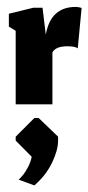

<svg xmlns="http://www.w3.org/2000/svg" viewBox="-20 -306 259 563"><path d="M80.7 237.7Q114.7 208.3 132.5 171.3Q150.3 134.3 150.3 106.3V94.7L93.3 40H80.7L26 94.7V106.3L73 153.7Q70 169 62.3 183.7Q54.7 198.3 47.8 206.7Q41 215 34.7 220.7ZM133.7 0V-152.3Q143.3 -170.3 177.3 -170.3Q201 -170.3 208 -164L219.3 -282.7Q210.3 -285.7 202 -285.7Q128 -285.7 114.3 -204L104.7 -283.3H77.7L6 -265.7V-228L26 -215.7V0Z"/></svg>

Font: Jomhuria
Style: Regular
Weight: 400
Designer: Arabic design by Kourosh Beigpour, Latin design by Eben Sorkin, engineering by Lasse Fister and Khaled Hosney
Version: Version 1.0010